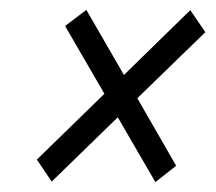

<svg xmlns="http://www.w3.org/2000/svg" viewBox="-20 -529 437 388"><path d="M84.5 -162 54.5 -206.5 191 -339.5 111.5 -476.5 154.5 -509 230.5 -377.5 364.5 -508.5 395 -464 257.5 -330.5 336 -194 294 -161 218 -292Z"/></svg>

Font: Libre Caslon Condensed Medium Italic
Style: Regular
Weight: 500
Italic angle: -22.583°
Designer: Pablo Impallari, Rodrigo Fuenzalida, Katja Schimmel, Ertekin Erdin
Foundry: Pablo Impallari, Rodrigo Fuenzalida
Version: Version 2.000; ttfautohint (v1.8.4.7-5d5b);gftools[0.9.33]